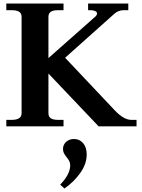

<svg xmlns="http://www.w3.org/2000/svg" viewBox="-20 -720 810 1094"><path d="M758 -37V0H542L256 -301V-75Q256 -55 269.5 -46Q283 -37 311 -37H342V0H16V-37H46Q75 -37 89 -46.5Q103 -56 103 -75V-624Q103 -644 89 -653Q75 -662 46 -662H16V-700H342V-662H311Q283 -662 269.5 -653Q256 -644 256 -624V-389L525 -627Q533 -635 533 -643Q533 -652 522 -657Q511 -662 497 -662H482V-700H711V-662H686Q654 -662 631 -641L351 -391L636 -89Q686 -37 728 -37ZM474 161Q474 214 437 266Q400 318 347 354L323 332Q380 273 380 222Q380 208 374.5 197.5Q369 187 359 175Q349 162 344 152Q339 142 339 129Q339 105 356.5 88.5Q374 72 402 72Q433 72 453.5 95.5Q474 119 474 161Z"/></svg>

Font: Taviraj DemiBold
Style: Regular
Weight: 600
Designer: Katatrad Team
Foundry: CadsonDemak
Version: Version 1.030